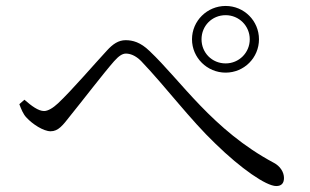

<svg xmlns="http://www.w3.org/2000/svg" viewBox="-20 -699 1040 645"><path d="M738 -455C800 -455 850 -505 850 -567C850 -629 800 -679 738 -679C676 -679 625 -629 625 -567C625 -505 676 -455 738 -455ZM738 -648C783 -648 819 -612 819 -567C819 -522 783 -486 738 -486C692 -486 657 -522 657 -567C657 -612 692 -648 738 -648ZM69 -304C89 -282 126 -258 150 -258C176 -258 191 -278 216 -310C255 -358 327 -452 363 -493C379 -511 391 -519 403 -519C417 -519 435 -513 454 -494C538 -406 618 -298 704 -216C789 -133 874 -74 908 -74C926 -74 934 -84 934 -101C934 -121 921 -141 900 -152C694 -262 588 -428 482 -528C452 -557 426 -564 402 -564C378 -564 359 -551 339 -529C299 -486 220 -394 175 -352C158 -336 141 -326 128 -326C109 -326 86 -343 62 -364L45 -349C51 -333 58 -315 69 -304Z"/></svg>

Font: Noto Serif CJK JP Light
Style: Regular
Weight: 300
Designer: Ryoko NISHIZUKA 西塚涼子 (kana & ideographs); Frank Grießhammer (Latin, Greek & Cyrillic); Wenlong ZHANG 张文龙 (bopomofo); San
Foundry: Adobe Systems Incorporated
Version: Version 1.001;PS 1.001;hotconv 16.6.54;makeotf.lib2.5.65590